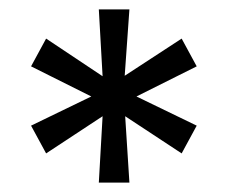

<svg xmlns="http://www.w3.org/2000/svg" viewBox="-20 -708 485 408"><path d="M190 -320 198 -461 78 -382 46 -441 174 -503 46 -567 78 -626 198 -546 190 -688H255L245 -547L366 -626L398 -567L270 -503L398 -441L366 -382L246 -461L255 -320Z"/></svg>

Font: Saira Thin Medium
Style: Regular
Weight: 500
Version: Version 1.101